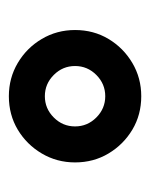

<svg xmlns="http://www.w3.org/2000/svg" viewBox="28 -758 343 440"><g transform="rotate(90 200.0 -537.5)"><path d="M200 -385.8Q158.3 -385.8 123.8 -406.2Q89.2 -426.7 68.8 -461.2Q48.3 -495.8 48.3 -537.5Q48.3 -580 68.8 -614.2Q89.2 -648.3 123.8 -668.8Q158.3 -689.2 200 -689.2Q242.5 -689.2 276.7 -668.8Q310.8 -648.3 331.2 -614.2Q351.7 -580 351.7 -537.5Q351.7 -495.8 331.2 -461.2Q310.8 -426.7 276.7 -406.2Q242.5 -385.8 200 -385.8ZM200 -468.3Q228.3 -468.3 248.8 -488.8Q269.2 -509.2 269.2 -537.5Q269.2 -565.8 248.8 -586.2Q228.3 -606.7 200 -606.7Q171.7 -606.7 151.2 -586.2Q130.8 -565.8 130.8 -537.5Q130.8 -509.2 151.2 -488.8Q171.7 -468.3 200 -468.3Z"/></g></svg>

Font: Funnel Display Light
Style: Bold
Weight: 700
Version: Version 1.000